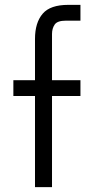

<svg xmlns="http://www.w3.org/2000/svg" viewBox="-20 -770 381 790"><path d="M251 -685Q216 -685 205 -669Q194 -653 194 -630V-440H311V-375H194V0H124V-375H35V-440H124V-610Q124 -677 156 -714Q187 -750 261 -750H311V-685Z"/></svg>

Font: Glacial Indifference
Style: Regular
Weight: 400
Designer: Alfredo Marco Pradil
Version: Version 1.00